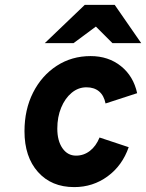

<svg xmlns="http://www.w3.org/2000/svg" viewBox="-20 -752 596 784"><path d="M283 12Q190 12 135 -49.8Q80 -111.5 80 -216Q80 -304.5 115 -373.8Q150 -443 211.2 -483Q272.5 -523 350 -523Q422.5 -523 473.8 -482Q525 -441 540 -371.5L411 -329.5Q404.5 -362 384.5 -378.8Q364.5 -395.5 333 -395.5Q299.5 -395.5 272.5 -373Q245.5 -350.5 229.8 -312.5Q214 -274.5 214 -227Q214 -177 235 -146.8Q256 -116.5 290.5 -116.5Q322 -116.5 347 -135.8Q372 -155 386.5 -190.5L505.5 -151Q479.5 -76 419.5 -32Q359.5 12 283 12ZM163 -576 326 -732H448.5L556.5 -576H439L371.5 -643.5L280.5 -576Z"/></svg>

Font: Overpass ExtraBold
Style: Italic
Weight: 800
Italic angle: -10°
Designer: Delve Withrington, Dave Bailey, Thomas Jockin
Foundry: Delve Fonts LLC
Version: Version 4.000